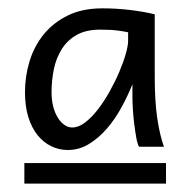

<svg xmlns="http://www.w3.org/2000/svg" viewBox="-20 -682 435 458"><path d="M219.2 -611.3Q185.5 -611.3 163.3 -598.9Q141.1 -586.4 127.7 -565.4Q114.3 -544.4 108.6 -517.6Q103 -490.7 103 -461.9Q103 -443.4 106.9 -428Q110.8 -412.6 117.7 -401.6Q124.5 -390.6 133.3 -384.3Q142.1 -377.9 152.3 -377.9Q167.5 -377.9 183.3 -390.1Q199.2 -402.3 213.9 -421.4Q228.5 -440.4 241.7 -464.1Q254.9 -487.8 264.6 -510.7Q274.4 -533.7 280 -553.5Q285.6 -573.2 285.6 -584.5V-605Q277.3 -606.9 261.2 -609.1Q245.1 -611.3 219.2 -611.3ZM295.9 -481Q285.2 -454.1 270 -426.3Q254.9 -398.4 235.4 -375.7Q215.8 -353 192.4 -338.6Q168.9 -324.2 142.1 -324.2Q120.6 -324.2 102.1 -333.3Q83.5 -342.3 69.6 -359.6Q55.7 -377 47.6 -402.6Q39.6 -428.2 39.6 -461.9Q39.6 -500 50.5 -535.9Q61.5 -571.8 84.2 -599.9Q106.9 -627.9 141.6 -645Q176.3 -662.1 224.1 -662.1Q257.8 -662.1 290.3 -658.2Q322.8 -654.3 349.1 -647.9V-500Q349.1 -439.9 355.2 -399.4Q361.3 -358.9 371.1 -332H311.5Q307.6 -339.4 304.9 -354.7Q302.2 -370.1 300 -387.7Q297.9 -405.3 296.9 -422.1Q295.9 -439 295.9 -449.2ZM38.1 -293H376V-244.1H38.1Z"/></svg>

Font: Andika Afr
Style: Regular
Weight: 400
Designer: Victor Gaultney, Annie Olsen, Julie Remington, Don Collingsworth, Eric Hays, Becca Hirsbrunner
Foundry: SIL International
Version: Version 5.000